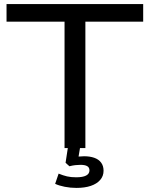

<svg xmlns="http://www.w3.org/2000/svg" viewBox="-20 -725 733 940"><path d="M296 0V-619H12V-705H681V-619H398V0ZM354 195Q325 195 297 189.5Q269 184 250 175L267 125Q289 134 308 138.5Q327 143 353 143Q385 143 401.5 134.5Q418 126 418 109Q418 95 407 88.5Q396 82 374 82Q362 82 348.5 83.5Q335 85 320 89L301 72L315 -20H375L362 57L334 48Q350 43 364.5 41.5Q379 40 392 40Q420 40 441.5 47.5Q463 55 475 71Q487 87 487 111Q487 137 470.5 156Q454 175 424.5 185Q395 195 354 195Z"/></svg>

Font: Nunito Sans 10pt SemiExpanded Medium
Style: Regular
Weight: 500
Width: 6
Designer: Vernon Adams
Foundry: Vernon Adams
Version: Version 3.101;gftools[0.9.27]